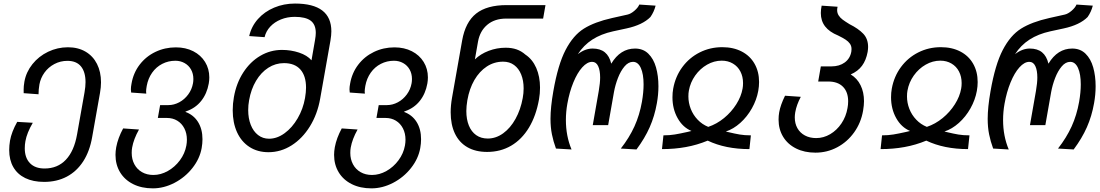

<svg xmlns="http://www.w3.org/2000/svg" viewBox="-20 -818 6040 1054"><path d="M30.5 5.5Q30.5 -19 35 -46Q43.5 -94 74.5 -149L160 -144Q127.5 -88.5 119.5 -43Q116 -24 116 -4Q116 48 144.2 77.5Q172.5 107 224.5 107Q296 107 341.5 59Q387 11 403 -80L444 -311Q449.5 -342.5 449.5 -367Q449.5 -423 424.5 -453.5Q399.5 -484 350 -484Q311.5 -484 278.5 -466.5Q245.5 -449 224.2 -419.5Q203 -390 196.5 -355Q191.5 -326 191.5 -300.5L110 -306.5Q110 -308.5 109.8 -326Q109.5 -343.5 114 -370Q123.5 -422.5 158 -465.8Q192.5 -509 244 -533.8Q295.5 -558.5 353 -558.5Q408.5 -558.5 449.5 -534.5Q490.5 -510.5 512.5 -467Q534.5 -423.5 534.5 -366Q534.5 -339.5 529 -308L486 -66Q472.5 12.5 436.8 67.8Q401 123 346.5 151.8Q292 180.5 222 180.5Q161.5 180.5 118.5 159.5Q75.5 138.5 53 99.2Q30.5 60 30.5 5.5Z M614 32Q614 13 618 -10Q627.5 -60.5 656 -113L743 -107Q713.5 -54 705.5 -8.5Q703 4.5 703 21.5Q703 56.5 717.8 84Q732.5 111.5 759.5 127Q786.5 142.5 822 142.5Q862.5 142.5 901.2 120.8Q940 99 967.5 62Q995 25 1003 -19Q1006 -35.5 1006 -51Q1006 -86 992 -113.2Q978 -140.5 953.2 -155.5Q928.5 -170.5 896.5 -170.5H846.5L859 -241H904Q935 -241 964 -256.5Q993 -272 1013.2 -299.5Q1033.5 -327 1039.5 -361Q1041.5 -371.5 1041.5 -384.5Q1041.5 -413.5 1028.8 -436.2Q1016 -459 993.2 -471.8Q970.5 -484.5 942.5 -484.5Q904 -484.5 870.8 -467.5Q837.5 -450.5 815.2 -419Q793 -387.5 785.5 -346.5Q782 -326.5 782 -316Q782 -312 783 -304L700 -310Q698.5 -319 698.5 -328Q698.5 -341 702 -359Q712 -417.5 746.5 -462.8Q781 -508 833 -533Q885 -558 945.5 -558Q999 -558 1040.8 -536.8Q1082.5 -515.5 1105.8 -477.8Q1129 -440 1129 -393Q1129 -377 1126 -359.5Q1116 -303.5 1084.5 -264Q1053 -224.5 1003.5 -207.5L997 -204Q1042 -188 1066.8 -148.8Q1091.5 -109.5 1091.5 -53.5Q1091.5 -30.5 1087 -5Q1076.5 53.5 1036.2 104.5Q996 155.5 937.8 185.8Q879.5 216 819 216Q757.5 216 711 192.8Q664.5 169.5 639.2 127.8Q614 86 614 32Z M1257.5 -212.5Q1257.5 -249 1264 -285Q1277.5 -361.5 1315.5 -420.2Q1353.5 -479 1408.8 -511.5Q1464 -544 1528 -544Q1577.5 -544 1621.8 -529.2Q1666 -514.5 1690 -487L1709.5 -599Q1713.5 -621.5 1713.5 -637.5Q1713.5 -683.5 1685.5 -704.5Q1657.5 -725.5 1598 -725.5Q1557 -725.5 1522 -711.2Q1487 -697 1463.5 -671.8Q1440 -646.5 1432.5 -614L1348 -620Q1360 -673 1396 -713.5Q1432 -754 1485 -776.2Q1538 -798.5 1599.5 -798.5Q1799 -798.5 1799 -646Q1799 -625 1794 -595L1737.5 -276Q1722.5 -191 1681.2 -124.2Q1640 -57.5 1580.8 -20Q1521.5 17.5 1454 17.5Q1394 17.5 1349.5 -11.2Q1305 -40 1281.2 -92.2Q1257.5 -144.5 1257.5 -212.5ZM1654.5 -280Q1660 -312 1660 -337Q1660 -401.5 1629 -436.5Q1598 -471.5 1539 -471.5Q1492.5 -471.5 1452.8 -446Q1413 -420.5 1385.5 -374.2Q1358 -328 1347.5 -268Q1342.5 -241 1342.5 -213.5Q1342.5 -168.5 1356.5 -132.8Q1370.5 -97 1396.5 -76.8Q1422.5 -56.5 1457 -56.5Q1501 -56.5 1542.5 -86.8Q1584 -117 1614 -168.5Q1644 -220 1654.5 -280Z M1814 32Q1814 13 1818 -10Q1827.5 -60.5 1856 -113L1943 -107Q1913.5 -54 1905.5 -8.5Q1903 4.5 1903 21.5Q1903 56.5 1917.8 84Q1932.5 111.5 1959.5 127Q1986.5 142.5 2022 142.5Q2062.5 142.5 2101.2 120.8Q2140 99 2167.5 62Q2195 25 2203 -19Q2206 -35.5 2206 -51Q2206 -86 2192 -113.2Q2178 -140.5 2153.2 -155.5Q2128.5 -170.5 2096.5 -170.5H2046.5L2059 -241H2104Q2135 -241 2164 -256.5Q2193 -272 2213.2 -299.5Q2233.5 -327 2239.5 -361Q2241.5 -371.5 2241.5 -384.5Q2241.5 -413.5 2228.8 -436.2Q2216 -459 2193.2 -471.8Q2170.5 -484.5 2142.5 -484.5Q2104 -484.5 2070.8 -467.5Q2037.5 -450.5 2015.2 -419Q1993 -387.5 1985.5 -346.5Q1982 -326.5 1982 -316Q1982 -312 1983 -304L1900 -310Q1898.5 -319 1898.5 -328Q1898.5 -341 1902 -359Q1912 -417.5 1946.5 -462.8Q1981 -508 2033 -533Q2085 -558 2145.5 -558Q2199 -558 2240.8 -536.8Q2282.5 -515.5 2305.8 -477.8Q2329 -440 2329 -393Q2329 -377 2326 -359.5Q2316 -303.5 2284.5 -264Q2253 -224.5 2203.5 -207.5L2197 -204Q2242 -188 2266.8 -148.8Q2291.5 -109.5 2291.5 -53.5Q2291.5 -30.5 2287 -5Q2276.5 53.5 2236.2 104.5Q2196 155.5 2137.8 185.8Q2079.5 216 2019 216Q1957.5 216 1911 192.8Q1864.5 169.5 1839.2 127.8Q1814 86 1814 32Z M2454 -201.5Q2454 -239.5 2461.5 -282L2517 -596Q2535 -697 2593.8 -743.5Q2652.5 -790 2761.5 -790H2974.5L2961.5 -716H2758.5Q2695.5 -716 2655 -682Q2614.5 -648 2604 -589L2587 -492Q2618 -522 2662.8 -539Q2707.5 -556 2755.5 -556Q2789.5 -556 2816 -546.8Q2842.5 -537.5 2864.5 -518Q2903 -492.5 2923.8 -445Q2944.5 -397.5 2944.5 -337Q2944.5 -303.5 2939 -273Q2923 -182.5 2883.8 -117.5Q2844.5 -52.5 2786 -18.2Q2727.5 16 2654 16Q2590.5 16 2545.5 -10Q2500.5 -36 2477.2 -85Q2454 -134 2454 -201.5ZM2849.5 -279.5Q2854.5 -306 2854.5 -333Q2854.5 -376 2841 -409.2Q2827.5 -442.5 2802.2 -461Q2777 -479.5 2742 -479.5Q2693 -479.5 2652.5 -453Q2612 -426.5 2584.2 -378.8Q2556.5 -331 2545.5 -267.5Q2540 -234.5 2540 -208.5Q2540 -163 2553.8 -129Q2567.5 -95 2594 -76.2Q2620.5 -57.5 2657.5 -57.5Q2702.5 -57.5 2742.2 -86.2Q2782 -115 2810 -165.5Q2838 -216 2849.5 -279.5Z M3002 -166Q3002 -228.5 3017.5 -317Q3043 -463.5 3084.8 -543.8Q3126.5 -624 3185.2 -660.8Q3244 -697.5 3340 -719L3425 -738Q3443 -742 3463 -759.2Q3483 -776.5 3489.5 -793L3579 -787Q3570.5 -753 3550.5 -724.5Q3507.5 -681 3419.5 -662L3345.5 -646Q3279.5 -631.5 3231.8 -600.8Q3184 -570 3152 -520.5Q3191.5 -551.5 3233 -551.5Q3275 -551.5 3300.2 -531Q3325.5 -510.5 3335.5 -468.5Q3385.5 -551.5 3466 -551.5Q3510.5 -551.5 3539.2 -523.2Q3568 -495 3581.2 -448.2Q3594.5 -401.5 3594.5 -344.5Q3594.5 -298.5 3586 -251.5Q3573.5 -180.5 3546.5 -119.5Q3519.5 -58.5 3474 2.5L3388 -2.5Q3434.5 -62 3462.8 -124Q3491 -186 3504 -259.5Q3513 -311.5 3513 -354.5Q3513 -411.5 3497.8 -445Q3482.5 -478.5 3455 -478.5Q3429.5 -478.5 3408.2 -453.2Q3387 -428 3372.2 -389.8Q3357.5 -351.5 3350.5 -313L3318.5 -131H3234L3267 -319Q3274.5 -363 3274.5 -392.5Q3274.5 -432 3263.5 -455.2Q3252.5 -478.5 3230.5 -478.5Q3203.5 -478.5 3176.2 -448.2Q3149 -418 3127.5 -365.5Q3106 -313 3094.5 -248.5Q3086.5 -204 3086.5 -159Q3086.5 -71.5 3117.5 2.5L3032 -2.5Q3017.5 -42 3009.8 -80.5Q3002 -119 3002 -166Z M3753 -93.5Q3771 -98 3776 -99Q3728 -119 3699.8 -169.5Q3671.5 -220 3671.5 -284Q3671.5 -309.5 3675.5 -331Q3687.5 -398 3725.8 -449.8Q3764 -501.5 3821 -530.2Q3878 -559 3945 -559Q4006 -559 4051.8 -535.2Q4097.5 -511.5 4122.2 -468Q4147 -424.5 4147 -367.5Q4147 -344 4142.5 -319Q4133.5 -269.5 4107.5 -223.2Q4081.5 -177 4043.8 -143.2Q4006 -109.5 3964.5 -96L3977 -93Q4014.5 -84 4041 -79.5Q4067.5 -75 4102 -75L4094 0.5Q3962.5 0.5 3865 -46Q3807 -22 3745.2 -10.8Q3683.5 0.5 3614 0.5L3622 -75Q3656 -75 3684.5 -79.8Q3713 -84.5 3753 -93.5ZM3759 -288.5Q3759 -253.5 3772 -220.2Q3785 -187 3809.8 -161Q3834.5 -135 3868 -121.5Q3914.5 -137 3954.8 -170Q3995 -203 4022 -245.8Q4049 -288.5 4056.5 -332Q4059 -345 4059 -362Q4059 -397.5 4044.5 -425.5Q4030 -453.5 4003.2 -469.2Q3976.5 -485 3942 -485Q3900 -485 3861.5 -463Q3823 -441 3796.2 -403.2Q3769.5 -365.5 3761.5 -320Q3759 -307 3759 -288.5Z M4254 -161.5Q4254 -182.5 4257.5 -202Q4264.5 -241.5 4289.5 -292.5L4376 -286.5Q4364 -263.5 4356.8 -243.5Q4349.5 -223.5 4345.5 -201.5Q4343 -185.5 4343 -173.5Q4343 -140 4357.5 -114.2Q4372 -88.5 4398.8 -74.2Q4425.5 -60 4460.5 -60Q4501 -60 4537.5 -81.5Q4574 -103 4599.2 -140.5Q4624.5 -178 4632.5 -225Q4636 -243 4636 -262Q4636 -313 4607.5 -341.8Q4579 -370.5 4527 -370.5H4471.5L4486 -453.5H4543.5Q4588 -453.5 4617.5 -475.2Q4647 -497 4653.5 -535Q4654.5 -539.5 4654.5 -548.5Q4654.5 -565.5 4645.8 -578Q4637 -590.5 4622.2 -600.2Q4607.5 -610 4581 -623Q4533 -642.5 4509.5 -673Q4486 -703.5 4486 -746.5Q4486 -765.5 4490.5 -787L4578 -781Q4575.5 -770 4575.5 -763Q4575.5 -746.5 4583.8 -733.5Q4592 -720.5 4605.8 -710.2Q4619.5 -700 4644 -685Q4692 -661 4718.8 -633Q4745.5 -605 4745.5 -560Q4745.5 -549 4743 -533Q4734.5 -487 4712 -456.8Q4689.5 -426.5 4650 -409.5Q4685.5 -388 4704.2 -350Q4723 -312 4723 -262.5Q4723 -240.5 4718 -210.5Q4706.5 -144 4669 -91.5Q4631.5 -39 4576 -9.5Q4520.5 20 4456.5 20Q4396 20 4350 -3Q4304 -26 4279 -67.2Q4254 -108.5 4254 -161.5Z M4953 -93.5Q4971 -98 4976 -99Q4928 -119 4899.8 -169.5Q4871.5 -220 4871.5 -284Q4871.5 -309.5 4875.5 -331Q4887.5 -398 4925.8 -449.8Q4964 -501.5 5021 -530.2Q5078 -559 5145 -559Q5206 -559 5251.8 -535.2Q5297.5 -511.5 5322.2 -468Q5347 -424.5 5347 -367.5Q5347 -344 5342.5 -319Q5333.5 -269.5 5307.5 -223.2Q5281.5 -177 5243.8 -143.2Q5206 -109.5 5164.5 -96L5177 -93Q5214.5 -84 5241 -79.5Q5267.5 -75 5302 -75L5294 0.5Q5162.5 0.5 5065 -46Q5007 -22 4945.2 -10.8Q4883.5 0.5 4814 0.5L4822 -75Q4856 -75 4884.5 -79.8Q4913 -84.5 4953 -93.5ZM4959 -288.5Q4959 -253.5 4972 -220.2Q4985 -187 5009.8 -161Q5034.5 -135 5068 -121.5Q5114.5 -137 5154.8 -170Q5195 -203 5222 -245.8Q5249 -288.5 5256.5 -332Q5259 -345 5259 -362Q5259 -397.5 5244.5 -425.5Q5230 -453.5 5203.2 -469.2Q5176.5 -485 5142 -485Q5100 -485 5061.5 -463Q5023 -441 4996.2 -403.2Q4969.5 -365.5 4961.5 -320Q4959 -307 4959 -288.5Z M5402 -166Q5402 -228.5 5417.5 -317Q5443 -463.5 5484.8 -543.8Q5526.5 -624 5585.2 -660.8Q5644 -697.5 5740 -719L5825 -738Q5843 -742 5863 -759.2Q5883 -776.5 5889.5 -793L5979 -787Q5970.5 -753 5950.5 -724.5Q5907.5 -681 5819.5 -662L5745.5 -646Q5679.5 -631.5 5631.8 -600.8Q5584 -570 5552 -520.5Q5591.5 -551.5 5633 -551.5Q5675 -551.5 5700.2 -531Q5725.5 -510.5 5735.5 -468.5Q5785.5 -551.5 5866 -551.5Q5910.5 -551.5 5939.2 -523.2Q5968 -495 5981.2 -448.2Q5994.5 -401.5 5994.5 -344.5Q5994.5 -298.5 5986 -251.5Q5973.5 -180.5 5946.5 -119.5Q5919.5 -58.5 5874 2.5L5788 -2.5Q5834.5 -62 5862.8 -124Q5891 -186 5904 -259.5Q5913 -311.5 5913 -354.5Q5913 -411.5 5897.8 -445Q5882.5 -478.5 5855 -478.5Q5829.5 -478.5 5808.2 -453.2Q5787 -428 5772.2 -389.8Q5757.5 -351.5 5750.5 -313L5718.5 -131H5634L5667 -319Q5674.5 -363 5674.5 -392.5Q5674.5 -432 5663.5 -455.2Q5652.5 -478.5 5630.5 -478.5Q5603.5 -478.5 5576.2 -448.2Q5549 -418 5527.5 -365.5Q5506 -313 5494.5 -248.5Q5486.5 -204 5486.5 -159Q5486.5 -71.5 5517.5 2.5L5432 -2.5Q5417.5 -42 5409.8 -80.5Q5402 -119 5402 -166Z"/></svg>

Font: JuliaMono Italic
Style: Regular
Weight: 400
Italic angle: -9°
Monospace: yes
Designer: cormullion
Foundry: corm
Version: Version 0.049; ttfautohint (v1.8.4)